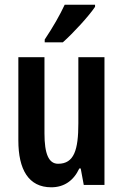

<svg xmlns="http://www.w3.org/2000/svg" viewBox="-20 -786 524 816"><path d="M384 -757V-766H255C234 -721 206 -672 170 -618V-606H247C292 -646 358 -718 384 -757ZM424 -543H313V-262C313 -149 295 -90 227 -90C187 -90 169 -132 169 -219V-543H58V-189C58 -66 101 10 198 10C252 10 293 -18 317 -70H323L336 0H424Z"/></svg>

Font: Noto Sans Lao Looped ExtraCondensed SemiBold
Style: Regular
Weight: 600
Width: 2
Designer: Mark Frömberg, Ben Mitchell
Foundry: The Fontpad Ltd
Version: Version 1.002